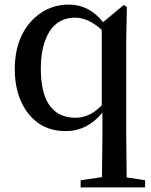

<svg xmlns="http://www.w3.org/2000/svg" viewBox="-20 -561 661 843"><path d="M426.8 -98.6V-429.7Q367.2 -483.4 310.5 -483.4Q216.8 -483.4 179.7 -386.7Q159.2 -334 159.2 -259.8Q159.2 -69.3 279.3 -46.9Q294.9 -43.9 310.5 -43.9Q372.1 -43.9 422.9 -94.7Q424.8 -96.7 426.8 -98.6ZM536.1 217.8 617.2 230.5V261.7H334V230.5L427.7 216.8Q429.7 89.8 429.7 29.3V-66.4Q363.3 14.6 268.6 14.6Q155.3 14.6 92.8 -78.1Q44.9 -151.4 44.9 -256.8Q44.9 -402.3 132.8 -483.4Q196.3 -541 283.2 -541Q372.1 -540 432.6 -463.9L523.4 -539.1L537.1 -530.3L534.2 -379.9V29.3Q534.2 91.8 536.1 217.8Z"/></svg>

Font: GenYoMin JP SemiBold
Style: Regular
Weight: 600
Version: Version 1.001;PS 1;hotconv 16.6.51;makeotf.lib2.5.65220 DEVE